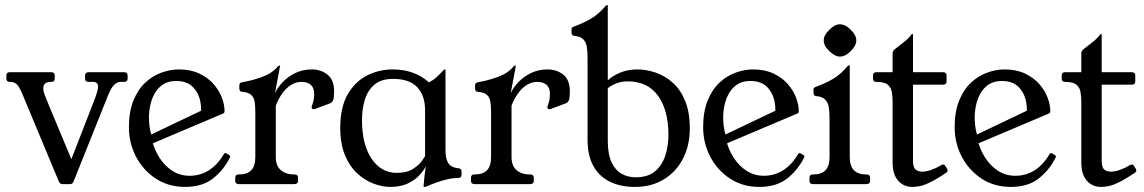

<svg xmlns="http://www.w3.org/2000/svg" viewBox="-20 -724 4497 755"><path d="M468.8 -440Q481.8 -440 481.8 -427V-415Q481.8 -402 468.8 -402H454.8Q441.8 -402 429.6 -391.1Q417.5 -380.2 404.5 -348L269.2 -10Q265 0 256 0H225.5Q215.8 0 211.5 -10L71 -347Q57.5 -380.8 47.2 -391.4Q37 -402 20 -402H18Q5 -402 5 -415V-427Q5 -440 18 -440H182.2Q195.2 -440 195.2 -427V-415Q195.2 -402 182.2 -402H180.2Q150.2 -402 150.2 -377Q150.2 -365 155.6 -351.4Q161 -337.8 168.5 -319L276.5 -60L245.5 -59L346.5 -319Q354.8 -339.8 360.1 -356.4Q365.5 -373 365.5 -384Q365.5 -402 345.5 -402H328.5Q314.5 -402 314.5 -415V-427Q314.5 -440 328.5 -440Z M883 -102.5Q858 -53.5 816.2 -21.2Q774.5 11 708 11Q642.5 11 592.9 -21.5Q543.2 -54 515.1 -107.5Q487 -161 487 -224Q487 -285 504.6 -328.5Q522.2 -372 551.2 -399Q580.2 -426 615.1 -438.5Q650 -451 683.8 -451Q729 -451 763 -435.1Q797 -419.2 819.1 -394.2Q841.2 -369.2 852.1 -340.9Q863 -312.5 863 -287.5Q863 -285.5 862.5 -283.1Q862 -280.8 860 -279.1Q858 -277.5 855 -276.5L536.8 -141.8L526.2 -172L802 -303.5L766 -253.5Q774.8 -288.2 768.1 -323.2Q761.5 -358.2 738.4 -381.9Q715.2 -405.5 672.8 -405.5Q632.8 -405.5 608.4 -382Q584 -358.5 574 -322.5Q564 -286.5 566 -248.8Q568 -211 579 -182.8L578 -171.5Q586.8 -135.5 607.1 -103.8Q627.5 -72 657.5 -52.4Q687.5 -32.8 726 -32.8Q765.5 -32.8 799.6 -53.2Q833.8 -73.8 860.2 -117.8Q864.2 -124.2 869.5 -121.2L881.8 -114Q887.5 -110.5 883 -102.5Z M919.5 0Q905 0 905 -13V-25Q905 -38 918 -38H920Q952 -38 968 -54.5Q984 -71 984 -106V-284.5Q984 -309.2 981 -325.6Q978 -342 967.1 -351.5Q956.2 -361 932 -363Q921.2 -364 921.2 -375V-390Q921.2 -399.2 934.2 -401Q971.8 -407.2 1011.1 -421.6Q1050.5 -436 1071.5 -461.8Q1075.5 -466.2 1078.5 -466.2H1079.5Q1081.8 -466.2 1081.5 -465L1061.2 -357Q1071.2 -379.8 1091.6 -401.1Q1112 -422.5 1141.1 -436.8Q1170.2 -451 1206.5 -451Q1242.2 -451 1268 -430.4Q1293.8 -409.8 1293.8 -364.8Q1293.8 -341.8 1290.6 -331.6Q1287.5 -321.5 1277.5 -317.5L1221.5 -296.5Q1219.5 -295.5 1217.5 -295Q1215.5 -294.5 1213.5 -294.5Q1205.5 -294.5 1205.5 -302.5Q1205.5 -304.5 1206 -306.5Q1206.5 -308.5 1207.5 -310.5Q1212.5 -323.5 1214 -334.5Q1215.5 -345.5 1215.5 -354.5Q1215.5 -378.5 1202.4 -390.2Q1189.2 -402 1165.2 -402Q1143.8 -402 1124.4 -389.9Q1105 -377.8 1089.8 -356.5Q1074.5 -335.2 1064.5 -308.5V-106.8Q1064.5 -71.8 1084.4 -54.9Q1104.2 -38 1136.2 -38H1138.8Q1152 -38 1152 -25V-13Q1152 0 1137.2 0Z M1651.5 -290Q1651.5 -348.8 1620.6 -381.2Q1589.8 -413.8 1525.8 -413.8Q1477.8 -413.8 1451.2 -390.2Q1424.8 -366.8 1414.1 -330.1Q1403.5 -293.5 1403.5 -252Q1403.5 -155.8 1441.1 -100Q1478.8 -44.2 1540.2 -44.2Q1579.8 -44.2 1603.8 -59.6Q1627.8 -75 1639.1 -91.4Q1650.5 -107.8 1651.5 -109.8ZM1731.8 -133Q1731.8 -102 1741.8 -84Q1751.8 -66 1783.8 -62Q1794.8 -61 1794.8 -50V-36Q1794.8 -24 1780.8 -24Q1760.2 -24 1738.9 -19Q1717.5 -14 1696.5 -6.5Q1675.5 1 1655.5 10Q1654.5 11 1649.5 11H1647.5Q1645.5 11 1645.5 8Q1645.5 2 1649 -29Q1652.5 -60 1657.5 -90H1662.5Q1660.5 -81 1651.4 -64.5Q1642.2 -48 1624.8 -30.5Q1607.2 -13 1580.1 -1Q1553 11 1514 11Q1484 11 1450 -1.5Q1416 -14 1386 -41Q1356 -68 1337 -112.5Q1318 -157 1318 -221Q1318 -303 1347.5 -353.5Q1377 -404 1424 -427.5Q1471 -451 1524 -451Q1610 -451 1667 -400Q1683.8 -408.8 1696.6 -420.6Q1709.5 -432.5 1717.9 -441.8Q1726.2 -451 1728.8 -451Q1731.8 -451 1731.8 -449Z M1846.5 0Q1832 0 1832 -13V-25Q1832 -38 1845 -38H1847Q1879 -38 1895 -54.5Q1911 -71 1911 -106V-284.5Q1911 -309.2 1908 -325.6Q1905 -342 1894.1 -351.5Q1883.2 -361 1859 -363Q1848.2 -364 1848.2 -375V-390Q1848.2 -399.2 1861.2 -401Q1898.8 -407.2 1938.1 -421.6Q1977.5 -436 1998.5 -461.8Q2002.5 -466.2 2005.5 -466.2H2006.5Q2008.8 -466.2 2008.5 -465L1988.2 -357Q1998.2 -379.8 2018.6 -401.1Q2039 -422.5 2068.1 -436.8Q2097.2 -451 2133.5 -451Q2169.2 -451 2195 -430.4Q2220.8 -409.8 2220.8 -364.8Q2220.8 -341.8 2217.6 -331.6Q2214.5 -321.5 2204.5 -317.5L2148.5 -296.5Q2146.5 -295.5 2144.5 -295Q2142.5 -294.5 2140.5 -294.5Q2132.5 -294.5 2132.5 -302.5Q2132.5 -304.5 2133 -306.5Q2133.5 -308.5 2134.5 -310.5Q2139.5 -323.5 2141 -334.5Q2142.5 -345.5 2142.5 -354.5Q2142.5 -378.5 2129.4 -390.2Q2116.2 -402 2092.2 -402Q2070.8 -402 2051.4 -389.9Q2032 -377.8 2016.8 -356.5Q2001.5 -335.2 1991.5 -308.5V-106.8Q1991.5 -71.8 2011.4 -54.9Q2031.2 -38 2063.2 -38H2065.8Q2079 -38 2079 -25V-13Q2079 0 2064.2 0Z M2476.5 11Q2419.2 11 2377.6 -9.8Q2336 -30.5 2313.2 -71.4Q2290.5 -112.2 2290.5 -174V-496.2Q2290.5 -521.2 2287.5 -539.5Q2284.5 -557.8 2273.5 -569.4Q2262.5 -581 2238.5 -583Q2227.5 -584 2227.5 -595V-610Q2227.5 -615 2231.2 -617.1Q2235 -619.2 2240.5 -621Q2276 -634 2305.4 -651.5Q2334.8 -669 2360.5 -699.8Q2364.2 -704 2367 -704H2368Q2370 -704 2370 -702.8V-408Q2388.8 -426 2418.9 -438.5Q2449 -451 2486 -451Q2522 -451 2558.4 -438.5Q2594.8 -426 2625.2 -399Q2655.8 -372 2674.1 -327.5Q2692.5 -283 2692.5 -219Q2692.5 -152 2665.6 -100Q2638.8 -48 2590.2 -18.5Q2541.8 11 2476.5 11ZM2478.8 -26.8Q2528.5 -26.8 2556.4 -50.8Q2584.2 -74.8 2596.4 -113Q2608.5 -151.2 2608.5 -193.2Q2608.5 -290.2 2567.8 -347.1Q2527 -404 2448.5 -404Q2405.2 -404 2370 -377.2V-169.5Q2370 -116.8 2385.2 -85.1Q2400.5 -53.5 2425.2 -40.1Q2450 -26.8 2478.8 -26.8Z M3141 -102.5Q3116 -53.5 3074.2 -21.2Q3032.5 11 2966 11Q2900.5 11 2850.9 -21.5Q2801.2 -54 2773.1 -107.5Q2745 -161 2745 -224Q2745 -285 2762.6 -328.5Q2780.2 -372 2809.2 -399Q2838.2 -426 2873.1 -438.5Q2908 -451 2941.8 -451Q2987 -451 3021 -435.1Q3055 -419.2 3077.1 -394.2Q3099.2 -369.2 3110.1 -340.9Q3121 -312.5 3121 -287.5Q3121 -285.5 3120.5 -283.1Q3120 -280.8 3118 -279.1Q3116 -277.5 3113 -276.5L2794.8 -141.8L2784.2 -172L3060 -303.5L3024 -253.5Q3032.8 -288.2 3026.1 -323.2Q3019.5 -358.2 2996.4 -381.9Q2973.2 -405.5 2930.8 -405.5Q2890.8 -405.5 2866.4 -382Q2842 -358.5 2832 -322.5Q2822 -286.5 2824 -248.8Q2826 -211 2837 -182.8L2836 -171.5Q2844.8 -135.5 2865.1 -103.8Q2885.5 -72 2915.5 -52.4Q2945.5 -32.8 2984 -32.8Q3023.5 -32.8 3057.6 -53.2Q3091.8 -73.8 3118.2 -117.8Q3122.2 -124.2 3127.5 -121.2L3139.8 -114Q3145.5 -110.5 3141 -102.5Z M3388.5 -38Q3401.5 -38 3401.5 -25V-13Q3401.5 0 3386.5 0H3178Q3163 0 3163 -13V-25Q3163 -38 3176 -38H3178Q3210 -38 3226 -54.5Q3242 -71 3242 -106V-259Q3242 -284 3239 -302.2Q3236 -320.5 3225 -332.2Q3214 -344 3190 -346Q3179 -347 3179 -358V-373Q3179 -378 3182.8 -380.1Q3186.5 -382.2 3192 -384Q3227.5 -397 3256.9 -414.5Q3286.2 -432 3312 -462.8Q3315.8 -467 3318.5 -467H3319.5Q3321.5 -467 3321.5 -465.8V-107Q3321.5 -72 3337.5 -55Q3353.5 -38 3385.5 -38ZM3282.7 -628.5Q3304.8 -628.5 3325.5 -606.7Q3347.2 -586 3347.2 -565Q3347.2 -544 3325.5 -523.3Q3304.8 -501.5 3282.8 -501.5Q3263 -501.5 3241 -523.2Q3219.2 -543.1 3219.2 -565.1Q3219.2 -586 3241 -606.7Q3261.8 -628.5 3282.7 -628.5Z M3704 -60.8Q3706.2 -57 3706.2 -52.8Q3706.2 -47.8 3699.2 -43.8L3673.2 -26.8Q3649.2 -11.8 3623.1 -0.4Q3597 11 3567 11Q3545.5 11 3528 0.5Q3510.5 -10 3500.2 -31.2Q3490 -52.5 3490 -85V-323.8Q3490 -344 3487 -361.8Q3484 -379.5 3471 -390.8Q3458 -402 3426 -402Q3413 -402 3413 -415V-427Q3413 -440 3426 -440H3490V-514Q3490 -523.5 3498 -530Q3517.2 -545.5 3533.4 -557.6Q3549.5 -569.8 3564 -588Q3564.2 -590 3567.2 -590H3569.2Q3570.2 -590 3570.2 -587V-440H3688.2Q3702.2 -440 3702.2 -427V-404Q3702.2 -391 3688.2 -391H3570.2V-91.8Q3570.2 -65.2 3580.8 -57.1Q3591.2 -49 3607.2 -49Q3622.2 -49 3643 -56.4Q3663.8 -63.8 3677.8 -72.8Q3680.8 -74.8 3683.6 -76Q3686.5 -77.2 3688.5 -77.2Q3694.5 -77.2 3697.5 -71Z M4130 -102.5Q4105 -53.5 4063.2 -21.2Q4021.5 11 3955 11Q3889.5 11 3839.9 -21.5Q3790.2 -54 3762.1 -107.5Q3734 -161 3734 -224Q3734 -285 3751.6 -328.5Q3769.2 -372 3798.2 -399Q3827.2 -426 3862.1 -438.5Q3897 -451 3930.8 -451Q3976 -451 4010 -435.1Q4044 -419.2 4066.1 -394.2Q4088.2 -369.2 4099.1 -340.9Q4110 -312.5 4110 -287.5Q4110 -285.5 4109.5 -283.1Q4109 -280.8 4107 -279.1Q4105 -277.5 4102 -276.5L3783.8 -141.8L3773.2 -172L4049 -303.5L4013 -253.5Q4021.8 -288.2 4015.1 -323.2Q4008.5 -358.2 3985.4 -381.9Q3962.2 -405.5 3919.8 -405.5Q3879.8 -405.5 3855.4 -382Q3831 -358.5 3821 -322.5Q3811 -286.5 3813 -248.8Q3815 -211 3826 -182.8L3825 -171.5Q3833.8 -135.5 3854.1 -103.8Q3874.5 -72 3904.5 -52.4Q3934.5 -32.8 3973 -32.8Q4012.5 -32.8 4046.6 -53.2Q4080.8 -73.8 4107.2 -117.8Q4111.2 -124.2 4116.5 -121.2L4128.8 -114Q4134.5 -110.5 4130 -102.5Z M4446 -60.8Q4448.2 -57 4448.2 -52.8Q4448.2 -47.8 4441.2 -43.8L4415.2 -26.8Q4391.2 -11.8 4365.1 -0.4Q4339 11 4309 11Q4287.5 11 4270 0.5Q4252.5 -10 4242.2 -31.2Q4232 -52.5 4232 -85V-323.8Q4232 -344 4229 -361.8Q4226 -379.5 4213 -390.8Q4200 -402 4168 -402Q4155 -402 4155 -415V-427Q4155 -440 4168 -440H4232V-514Q4232 -523.5 4240 -530Q4259.2 -545.5 4275.4 -557.6Q4291.5 -569.8 4306 -588Q4306.2 -590 4309.2 -590H4311.2Q4312.2 -590 4312.2 -587V-440H4430.2Q4444.2 -440 4444.2 -427V-404Q4444.2 -391 4430.2 -391H4312.2V-91.8Q4312.2 -65.2 4322.8 -57.1Q4333.2 -49 4349.2 -49Q4364.2 -49 4385 -56.4Q4405.8 -63.8 4419.8 -72.8Q4422.8 -74.8 4425.6 -76Q4428.5 -77.2 4430.5 -77.2Q4436.5 -77.2 4439.5 -71Z"/></svg>

Font: Young Serif Light
Style: Regular
Weight: 300
Designer: Bastien Sozeau
Foundry: NBR — Bastien Sozeau
Version: Version 5.001